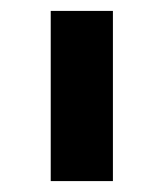

<svg xmlns="http://www.w3.org/2000/svg" viewBox="-20 -760 300 352"><path d="M73 -428V-740H187V-428Z"/></svg>

Font: IBM Plex Sans Thai SemiBold
Style: Regular
Weight: 600
Designer: Mike Abbink, Paul van der Laan, Pieter van Rosmalen, Ben Mitchell, Mark Frömberg
Foundry: Bold Monday
Version: Version 1.1